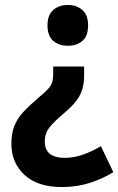

<svg xmlns="http://www.w3.org/2000/svg" viewBox="-20 -564 478 776"><path d="M320 -259Q320 -209 300.5 -175Q281 -141 236 -104Q199 -73 180 -49Q161 -25 161 8Q161 74 242 74Q278 74 314 61.5Q350 49 388 27L438 132Q392 160 340.5 176Q289 192 230 192Q132 192 79 143Q26 94 26 17Q26 -25 38 -55Q50 -85 73.5 -110.5Q97 -136 132 -166Q159 -188 172.5 -202.5Q186 -217 190.5 -231Q195 -245 195 -265V-295H320ZM336 -462Q336 -418 313 -398.5Q290 -379 254 -379Q219 -379 195.5 -398.5Q172 -418 172 -462Q172 -504 195.5 -524Q219 -544 254 -544Q289 -544 312.5 -524Q336 -504 336 -462Z"/></svg>

Font: Noto Sans Gujarati SemiCondensed
Style: Bold
Weight: 700
Width: 4
Designer: Jelle Bosma - Monotype Design Team, Universal Thirst
Foundry: Monotype Imaging Inc.
Version: Version 2.106; ttfautohint (v1.8.4.7-5d5b)